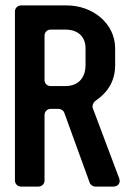

<svg xmlns="http://www.w3.org/2000/svg" viewBox="-20 -687 505 707"><path d="M57 0H122C134 0 144 -10 144 -22V-264C144 -276 154 -286 166 -286H197C205 -286 215 -279 217 -271L310 -15C312 -7 322 0 330 0H398C415 0 425 -14 419 -30L322 -288C318 -297 324 -311 332 -316C380 -349 404 -392 404 -447V-509C404 -601 321 -667 226 -667H57C45 -667 35 -657 35 -645V-22C35 -10 45 0 57 0ZM220 -370H166C154 -370 144 -380 144 -392V-556C144 -568 154 -578 166 -578H221C267 -578 295 -552 295 -509V-447C295 -407 274 -370 220 -370Z"/></svg>

Font: DIN Rundschrift
Style: Mittel
Weight: 400
Version: Version 1.027